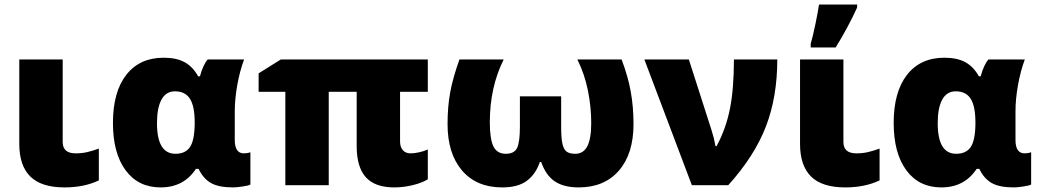

<svg xmlns="http://www.w3.org/2000/svg" viewBox="-20 -815 4583 845"><path d="M255.9 -553.2V-189.9Q255.9 -140.1 313 -140.1Q339.8 -140.1 362.8 -145.3Q385.7 -150.4 415 -161.1V-21Q350.1 9.8 264.2 9.8Q161.6 9.8 113.3 -38.3Q64.9 -86.4 64.9 -181.2V-553.2Z M687 9.8Q588.4 9.8 532.7 -65.7Q477.1 -141.1 477.1 -273.9Q477.1 -410.6 535.9 -485.8Q594.7 -561 700.2 -561Q756.8 -561 793 -541Q829.1 -521 852.1 -479H859.9Q874 -530.3 894 -553.2H1054.2Q1035.2 -502 1024.2 -440.4Q1013.2 -378.9 1013.2 -324.2V-199.2Q1013.2 -140.1 1053.2 -140.1Q1068.8 -140.1 1082 -145V-2.9Q1074.2 2 1047.1 5.9Q1020 9.8 1005.9 9.8Q942.9 9.8 908.9 -9.3Q875 -28.3 854 -71.8H842.3Q788.6 9.8 687 9.8ZM752 -138.2Q795.4 -138.2 815.7 -167.2Q835.9 -196.3 836.9 -270V-274.9Q836.9 -347.7 815.9 -380.4Q794.9 -413.1 750 -413.1Q710.9 -413.1 690.9 -377Q670.9 -340.8 670.9 -272.9Q670.9 -138.2 752 -138.2Z M1787.1 -140.1Q1803.7 -140.1 1825 -144.8Q1846.2 -149.4 1862.8 -157.2V-25.9Q1837.9 -10.3 1796.6 -0.2Q1755.4 9.8 1714.8 9.8Q1630.4 9.8 1590.1 -34.9Q1549.8 -79.6 1549.8 -171.9V-411.1H1426.8V0H1235.8V-411.1H1118.2V-492.2L1215.8 -553.2H1862.8V-411.1H1740.7V-192.9Q1740.7 -168 1752.9 -154.1Q1765.1 -140.1 1787.1 -140.1Z M2526.9 9.8Q2461.4 9.8 2421.9 -16.6Q2382.3 -43 2361.8 -102.1H2356Q2337.4 -47.9 2298.3 -19Q2259.3 9.8 2189.9 9.8Q2077.1 9.8 2013.4 -64.7Q1949.7 -139.2 1949.7 -269Q1949.7 -345.2 1961.4 -408.9Q1973.1 -472.7 2002 -553.2H2196.8Q2135.7 -431.2 2135.7 -276.9Q2135.7 -203.1 2151.6 -170.7Q2167.5 -138.2 2206.1 -138.2Q2243.2 -138.2 2255.6 -163.6Q2268.1 -189 2268.1 -256.8V-391.1H2449.7V-256.8Q2449.7 -207.5 2455.1 -183.1Q2460.4 -158.7 2472.9 -148.4Q2485.4 -138.2 2511.7 -138.2Q2547.4 -138.2 2564.7 -171.1Q2582 -204.1 2582 -273.9Q2582 -344.2 2567.4 -417Q2552.7 -489.7 2521 -553.2H2715.8Q2744.6 -476.6 2756.3 -409.9Q2768.1 -343.3 2768.1 -269Q2768.1 -138.2 2703.9 -64.2Q2639.6 9.8 2526.9 9.8Z M2815.9 -553.2H3011.7L3111.8 -241.2Q3123 -206.5 3128.9 -171.9H3133.8Q3175.3 -249.5 3192.6 -336.9Q3210 -424.3 3210 -553.2H3400.9Q3400.9 -387.2 3350.3 -257.1Q3299.8 -127 3185.1 0H3024.9Z M3691.9 -553.2V-189.9Q3691.9 -140.1 3749 -140.1Q3775.9 -140.1 3798.8 -145.3Q3821.8 -150.4 3851.1 -161.1V-21Q3786.1 9.8 3700.2 9.8Q3597.7 9.8 3549.3 -38.3Q3501 -86.4 3501 -181.2V-553.2ZM3547.9 -622.1Q3557.6 -655.3 3568.8 -709.7Q3580.1 -764.2 3584.5 -794.9H3752.4V-782.2Q3712.4 -694.3 3657.7 -606H3547.9Z M4123 9.8Q4024.4 9.8 3968.8 -65.7Q3913.1 -141.1 3913.1 -273.9Q3913.1 -410.6 3971.9 -485.8Q4030.8 -561 4136.2 -561Q4192.9 -561 4229 -541Q4265.1 -521 4288.1 -479H4295.9Q4310.1 -530.3 4330.1 -553.2H4490.2Q4471.2 -502 4460.2 -440.4Q4449.2 -378.9 4449.2 -324.2V-199.2Q4449.2 -140.1 4489.3 -140.1Q4504.9 -140.1 4518.1 -145V-2.9Q4510.3 2 4483.2 5.9Q4456.1 9.8 4441.9 9.8Q4378.9 9.8 4345 -9.3Q4311 -28.3 4290 -71.8H4278.3Q4224.6 9.8 4123 9.8ZM4188 -138.2Q4231.4 -138.2 4251.7 -167.2Q4272 -196.3 4272.9 -270V-274.9Q4272.9 -347.7 4252 -380.4Q4231 -413.1 4186 -413.1Q4147 -413.1 4127 -377Q4106.9 -340.8 4106.9 -272.9Q4106.9 -138.2 4188 -138.2Z"/></svg>

Font: Open Sans ExtBd
Style: Bold
Weight: 800
Foundry: Ascender Corporation
Version: Version 1.10